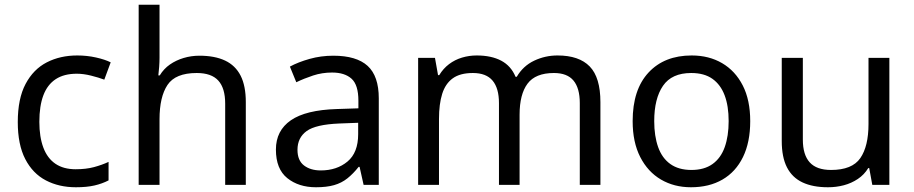

<svg xmlns="http://www.w3.org/2000/svg" viewBox="-20 -780 3857 810"><path d="M300 10Q229 10 173.5 -19Q118 -48 86.5 -109Q55 -170 55 -265Q55 -364 88 -426Q121 -488 177.5 -517Q234 -546 306 -546Q347 -546 385 -537.5Q423 -529 447 -517L420 -444Q396 -453 364 -461Q332 -469 304 -469Q250 -469 215 -446Q180 -423 163 -378Q146 -333 146 -266Q146 -202 163 -157Q180 -112 214 -89Q248 -66 299 -66Q343 -66 376.5 -75Q410 -84 438 -97V-19Q411 -5 378.5 2.5Q346 10 300 10Z M653 -537Q653 -518 651.5 -498Q650 -478 648 -462H654Q671 -490 697 -508Q723 -526 755 -535.5Q787 -545 821 -545Q886 -545 929.5 -524.5Q973 -504 995 -461Q1017 -418 1017 -349V0H930V-343Q930 -408 901 -440Q872 -472 810 -472Q720 -472 686.5 -421.5Q653 -371 653 -277V0H565V-760H653Z M1386 -545Q1484 -545 1531 -502Q1578 -459 1578 -365V0H1514L1497 -76H1493Q1470 -47 1445.5 -27.5Q1421 -8 1389.5 1Q1358 10 1313 10Q1240 10 1192 -28.5Q1144 -67 1144 -149Q1144 -229 1207 -272.5Q1270 -316 1401 -320L1492 -323V-355Q1492 -422 1463 -448Q1434 -474 1381 -474Q1339 -474 1301 -461.5Q1263 -449 1230 -433L1203 -499Q1238 -518 1286 -531.5Q1334 -545 1386 -545ZM1412 -259Q1312 -255 1273.5 -227Q1235 -199 1235 -148Q1235 -103 1262.5 -82Q1290 -61 1333 -61Q1401 -61 1446 -98.5Q1491 -136 1491 -214V-262Z M2332 -546Q2423 -546 2468 -499.5Q2513 -453 2513 -349V0H2426V-345Q2426 -408 2399.5 -440Q2373 -472 2317 -472Q2239 -472 2205.5 -427Q2172 -382 2172 -296V0H2085V-345Q2085 -408 2058 -440Q2031 -472 1975 -472Q1921 -472 1890 -449.5Q1859 -427 1845.5 -384Q1832 -341 1832 -278V0H1744V-536H1815L1828 -463H1833Q1850 -491 1874.5 -509.5Q1899 -528 1929 -537Q1959 -546 1991 -546Q2053 -546 2094.5 -524Q2136 -502 2155 -456H2160Q2187 -502 2233.5 -524Q2280 -546 2332 -546Z M3145 -269Q3145 -180 3114.5 -117.5Q3084 -55 3028 -22.5Q2972 10 2895 10Q2824 10 2768.5 -22.5Q2713 -55 2681 -117.5Q2649 -180 2649 -269Q2649 -402 2716 -474Q2783 -546 2898 -546Q2971 -546 3026.5 -513.5Q3082 -481 3113.5 -419.5Q3145 -358 3145 -269ZM2740 -269Q2740 -206 2756.5 -159.5Q2773 -113 2808 -88Q2843 -63 2897 -63Q2951 -63 2986 -88Q3021 -113 3037.5 -159.5Q3054 -206 3054 -269Q3054 -333 3037 -378Q3020 -423 2985.5 -447.5Q2951 -472 2896 -472Q2814 -472 2777 -418Q2740 -364 2740 -269Z M3732 -536V0H3660L3647 -71H3643Q3626 -43 3599 -25Q3572 -7 3540 1.5Q3508 10 3473 10Q3409 10 3365.5 -10.5Q3322 -31 3300 -74Q3278 -117 3278 -185V-536H3367V-191Q3367 -127 3396 -95Q3425 -63 3486 -63Q3575 -63 3609.5 -113Q3644 -163 3644 -257V-536Z"/></svg>

Font: Noto Sans Thaana
Style: Regular
Weight: 400
Designer: Monotype Design Team
Foundry: Monotype Imaging Inc.
Version: Version 2.001